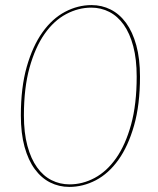

<svg xmlns="http://www.w3.org/2000/svg" viewBox="-20 -728 620 755"><path d="M530.5 -426.5Q530.5 -316 507.2 -234.5Q484 -153 445.5 -99.2Q407 -45.5 356.8 -19.2Q306.5 7 252.5 7Q212 7 177.2 -10.5Q142.5 -28 116.8 -63Q91 -98 76.5 -150.8Q62 -203.5 62 -274Q62 -384 85.2 -465.5Q108.5 -547 147 -601Q185.5 -655 235.8 -681.5Q286 -708 340 -708Q380.5 -708 415.2 -690.5Q450 -673 475.8 -637.8Q501.5 -602.5 516 -549.8Q530.5 -497 530.5 -426.5ZM517.5 -427Q517.5 -495 504 -546Q490.5 -597 466.5 -630.8Q442.5 -664.5 409.8 -681.2Q377 -698 339 -698Q288 -698 240 -672.5Q192 -647 155.2 -594.5Q118.5 -542 96.2 -462.2Q74 -382.5 74 -274Q74 -205.5 87.8 -154.5Q101.5 -103.5 125.8 -69.8Q150 -36 182.8 -19.5Q215.5 -3 253.5 -3Q305 -3 352.5 -28.5Q400 -54 436.8 -106.2Q473.5 -158.5 495.5 -238.2Q517.5 -318 517.5 -427Z"/></svg>

Font: Lato Hairline
Style: Italic
Weight: 100
Italic angle: -7°
Designer: Lukasz Dziedzic
Foundry: tyPoland Lukasz Dziedzic
Version: Version 2.007; 2014-02-27